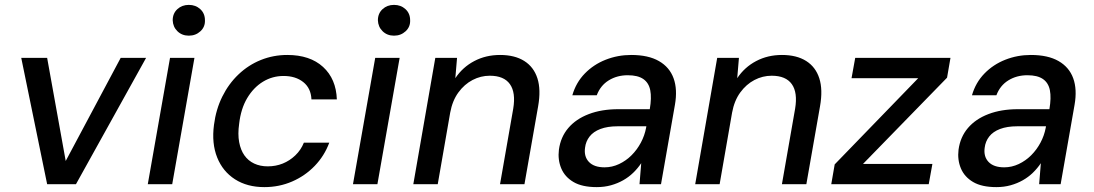

<svg xmlns="http://www.w3.org/2000/svg" viewBox="-20 -754 4477 786"><path d="M173 0 67 -517H173L249 -95L474 -517H578L291 0Z M585 0 676 -517H776L685 0ZM753 -608Q725 -608 706.5 -626Q688 -644 687 -671Q687 -699 706 -716.5Q725 -734 753 -734Q781 -734 800 -716.5Q819 -699 819 -671Q820 -644 800.5 -626Q781 -608 753 -608Z M1062 12Q992 12 942 -20Q892 -52 869 -109.5Q846 -167 856 -243Q864 -306 890 -358.5Q916 -411 956.5 -449.5Q997 -488 1048 -508.5Q1099 -529 1156 -529Q1249 -529 1302.5 -480Q1356 -431 1359 -347H1255Q1253 -393 1221.5 -418Q1190 -443 1141 -443Q1095 -443 1056.5 -419.5Q1018 -396 992 -352.5Q966 -309 959 -247Q953 -205 959 -172.5Q965 -140 980.5 -118Q996 -96 1020.5 -84.5Q1045 -73 1076 -73Q1109 -73 1137.5 -84.5Q1166 -96 1189 -118Q1212 -140 1224 -170H1328Q1308 -116 1268.5 -75Q1229 -34 1176 -11Q1123 12 1062 12Z M1425 0 1516 -517H1616L1525 0ZM1593 -608Q1565 -608 1546.5 -626Q1528 -644 1527 -671Q1527 -699 1546 -716.5Q1565 -734 1593 -734Q1621 -734 1640 -716.5Q1659 -699 1659 -671Q1660 -644 1640.5 -626Q1621 -608 1593 -608Z M1672 0 1762 -517H1851L1844 -434Q1874 -479 1921.5 -504Q1969 -529 2027 -529Q2087 -529 2126 -504.5Q2165 -480 2180 -433.5Q2195 -387 2183 -319L2127 0H2027L2081 -309Q2092 -375 2067.5 -409.5Q2043 -444 1985 -444Q1948 -444 1914.5 -426.5Q1881 -409 1856.5 -375.5Q1832 -342 1823 -293L1772 0Z M2423 12Q2363 12 2327.5 -9Q2292 -30 2277.5 -65Q2263 -100 2268 -141Q2275 -193 2306.5 -230Q2338 -267 2390.5 -287Q2443 -307 2511 -307H2640Q2648 -354 2642 -384.5Q2636 -415 2613.5 -430.5Q2591 -446 2550 -446Q2506 -446 2472 -425Q2438 -404 2423 -364H2323Q2338 -416 2374 -453Q2410 -490 2459.5 -509.5Q2509 -529 2564 -529Q2634 -529 2677.5 -504Q2721 -479 2737.5 -433.5Q2754 -388 2743 -325L2686 0H2598L2605 -86Q2591 -65 2572.5 -47Q2554 -29 2531 -16Q2508 -3 2481 4.5Q2454 12 2423 12ZM2455 -69Q2486 -69 2514.5 -82.5Q2543 -96 2565.5 -118.5Q2588 -141 2603.5 -170Q2619 -199 2625 -231L2626 -237H2508Q2467 -237 2438 -226Q2409 -215 2393.5 -195Q2378 -175 2375 -149Q2370 -113 2391 -91Q2412 -69 2455 -69Z M2826 0 2916 -517H3005L2998 -434Q3028 -479 3075.5 -504Q3123 -529 3181 -529Q3241 -529 3280 -504.5Q3319 -480 3334 -433.5Q3349 -387 3337 -319L3281 0H3181L3235 -309Q3246 -375 3221.5 -409.5Q3197 -444 3139 -444Q3102 -444 3068.5 -426.5Q3035 -409 3010.5 -375.5Q2986 -342 2977 -293L2926 0Z M3383 0 3397 -81 3739 -434H3466L3481 -517H3871L3857 -436L3513 -83H3797L3782 0Z M4059 12Q3999 12 3963.5 -9Q3928 -30 3913.5 -65Q3899 -100 3904 -141Q3911 -193 3942.5 -230Q3974 -267 4026.5 -287Q4079 -307 4147 -307H4276Q4284 -354 4278 -384.5Q4272 -415 4249.5 -430.5Q4227 -446 4186 -446Q4142 -446 4108 -425Q4074 -404 4059 -364H3959Q3974 -416 4010 -453Q4046 -490 4095.5 -509.5Q4145 -529 4200 -529Q4270 -529 4313.5 -504Q4357 -479 4373.5 -433.5Q4390 -388 4379 -325L4322 0H4234L4241 -86Q4227 -65 4208.5 -47Q4190 -29 4167 -16Q4144 -3 4117 4.5Q4090 12 4059 12ZM4091 -69Q4122 -69 4150.5 -82.5Q4179 -96 4201.5 -118.5Q4224 -141 4239.5 -170Q4255 -199 4261 -231L4262 -237H4144Q4103 -237 4074 -226Q4045 -215 4029.5 -195Q4014 -175 4011 -149Q4006 -113 4027 -91Q4048 -69 4091 -69Z"/></svg>

Font: DM Sans 11pt Medium
Style: Italic
Weight: 500
Italic angle: -10°
Version: Version 4.004;gftools[0.9.30]